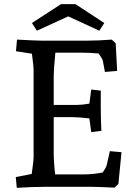

<svg xmlns="http://www.w3.org/2000/svg" viewBox="-20 -901 672 926"><path d="M56 -47 133 -62Q142 -127 142 -140V-566Q142 -580 134 -642L57 -654L62 -710Q155 -705 178 -705H405Q456 -705 519 -710L538 -692L545 -559L486 -554L476 -608Q474 -617 456 -643Q412 -647 376 -647H247Q239 -563 239 -536V-395H352Q373 -395 411 -401L420 -469L466 -464V-380Q466 -326 469 -270L420 -264L411 -330Q357 -336 332 -336H239V-170Q239 -120 246 -60H388Q428 -60 475 -69Q492 -93 495 -106L510 -172L566 -167L551 -14L532 4Q456 0 418 0H197Q136 0 61 5ZM309 -822 158 -753 134 -790 274 -881H344L483 -790L459 -753Z"/></svg>

Font: Andada Pro Medium
Style: Regular
Weight: 500
Designer: Carolina Giovagnoli
Foundry: Huerta Tipografica
Version: Version 3.005; ttfautohint (v1.8.4)